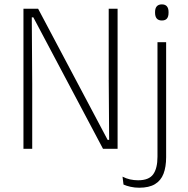

<svg xmlns="http://www.w3.org/2000/svg" viewBox="-20 -679 856 876"><path d="M154 -639 471 -41H478L476 -326.5V-639H516.5V0H450L132 -600H125L127 -296V0H87V-639ZM698.5 -22.5V-486.5H738V-22.5ZM718.5 -585.5Q703 -585.5 695.2 -594.5Q687.5 -603.5 687.5 -620.5V-624.5Q687.5 -641 695.2 -650Q703 -659 718.5 -659Q734 -659 741.5 -650Q749 -641 749 -624.5V-620.5Q749 -603 741.5 -594.2Q734 -585.5 718.5 -585.5ZM615 177.5Q594.5 177.5 575.5 173.2Q556.5 169 543.5 163L539 127Q555.5 135.5 573.2 139.5Q591 143.5 610 143.5Q659.5 143.5 679 116.2Q698.5 89 698.5 36V-150.5H738V38Q738 82.5 726 113.8Q714 145 687 161.2Q660 177.5 615 177.5Z"/></svg>

Font: Anek Latin Medium ExtraLight
Style: Regular
Weight: 250
Version: Version 1.003